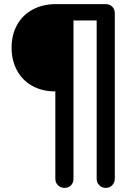

<svg xmlns="http://www.w3.org/2000/svg" viewBox="-20 -725 652 930"><path d="M248 140.1V-282.2Q185.1 -282.2 137 -308.6Q88.9 -335 62.5 -383.5Q36.1 -432.1 36.1 -494.1Q36.1 -556.2 62.5 -604Q88.9 -651.9 137.9 -678.5Q187 -705.1 251 -705.1H491.2Q511.2 -705.1 523.7 -692.6Q536.1 -680.2 536.1 -660.2V140.1Q536.1 159.2 523.7 172.1Q511.2 185.1 492.2 185.1Q473.1 185.1 460.7 172.1Q448.2 159.2 448.2 140.1V-626H335.9V140.1Q335.9 160.2 324 172.6Q312 185.1 293 185.1Q273.9 185.1 261 172.6Q248 160.2 248 140.1Z"/></svg>

Font: Nunito-Bold
Style: Bold
Weight: 700
Designer: Vernon Adams
Foundry: newtypography
Version: Version 3.000